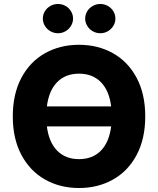

<svg xmlns="http://www.w3.org/2000/svg" viewBox="-20 -944 802 974"><path d="M380.9 9.8Q284.7 9.8 208.5 -33.2Q132.3 -76.2 88.6 -158.2Q44.9 -240.2 44.9 -353.5Q44.9 -467.3 88.6 -549.3Q132.3 -631.3 208.5 -674.1Q284.7 -716.8 380.9 -716.8Q476.6 -716.8 553 -674.1Q629.4 -631.3 673.1 -549.3Q716.8 -467.3 716.8 -353.5Q716.8 -239.7 673.1 -157.7Q629.4 -75.7 553 -33Q476.6 9.8 380.9 9.8ZM380.9 -136.7Q449.2 -136.7 491.5 -179.4Q533.7 -222.2 543.9 -302.7H217.8Q228 -222.2 270.3 -179.4Q312.5 -136.7 380.9 -136.7ZM543.9 -404.3Q533.7 -484.9 491.5 -527.6Q449.2 -570.3 380.9 -570.3Q312.5 -570.3 270.3 -527.6Q228 -484.9 217.8 -404.3ZM197.3 -849.6Q197.3 -869.6 207.5 -886.7Q217.8 -903.8 235.6 -913.8Q253.4 -923.8 274.4 -923.8Q294.9 -923.8 312.5 -913.8Q330.1 -903.8 340.3 -886.7Q350.6 -869.6 350.6 -849.6Q350.6 -830.1 340.3 -813Q330.1 -795.9 312.5 -785.6Q294.9 -775.4 274.4 -775.4Q253.4 -775.4 235.6 -785.6Q217.8 -795.9 207.5 -813Q197.3 -830.1 197.3 -849.6ZM412.1 -849.6Q412.1 -869.6 422.4 -886.7Q432.6 -903.8 450.4 -913.8Q468.3 -923.8 489.3 -923.8Q509.8 -923.8 527.3 -913.8Q544.9 -903.8 555.2 -886.7Q565.4 -869.6 565.4 -849.6Q565.4 -830.1 555.2 -813Q544.9 -795.9 527.3 -785.6Q509.8 -775.4 489.3 -775.4Q468.3 -775.4 450.4 -785.6Q432.6 -795.9 422.4 -813Q412.1 -830.1 412.1 -849.6Z"/></svg>

Font: Pretendard JP ExtraBold
Style: Regular
Weight: 800
Designer: Base glyphs from Inter by Rasmus Andersson; Hangeul glyphs from Noto Sans CJK(Source Han Sans) by Jang Soo-young and Kan
Foundry: Kil Hyung-jin
Version: Version 1.309